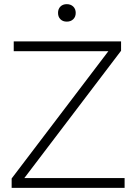

<svg xmlns="http://www.w3.org/2000/svg" viewBox="-20 -903 641 923"><path d="M579 -47V0H36V-45L501 -657H46V-704H562V-659L97 -47ZM301 -883Q320 -883 332 -871.5Q344 -860 344 -841Q344 -822 332 -810.5Q320 -799 301 -799Q282 -799 270.5 -810.5Q259 -822 259 -841Q259 -860 270.5 -871.5Q282 -883 301 -883Z"/></svg>

Font: Prodigy Sans Light
Style: Regular
Weight: 300
Designer: Wei Huang
Foundry: Wei Huang
Version: Version 1.003; ttfautohint (v1.8.3)